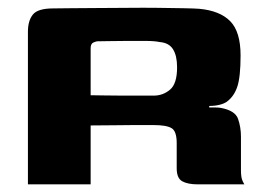

<svg xmlns="http://www.w3.org/2000/svg" viewBox="-20 -482 694 502"><path d="M348 -155Q348 -155 328.5 -155Q309 -155 279 -154.5Q249 -154 217 -154V0H53V-399Q53 -428 66 -444Q79 -460 119 -460Q134 -460 164 -460.5Q194 -461 233 -461Q272 -461 313.5 -461.5Q355 -462 393 -461.5Q431 -461 459.5 -460.5Q488 -460 501 -459Q555 -454 582 -426.5Q609 -399 609 -337Q609 -281 600.5 -255.5Q592 -230 573 -216Q566 -211 554 -208Q542 -205 527 -205V-201Q534 -201 542.5 -201Q551 -201 557 -200Q595 -193 602.5 -171Q610 -149 610 -125V-37Q610 -18 614 -9.5Q618 -1 619 0H497Q471 0 456.5 -8Q442 -16 442 -42V-108Q442 -139 428.5 -147Q415 -155 381 -155ZM217 -233Q228 -233 250.5 -232.5Q273 -232 300 -232Q327 -232 349.5 -232Q372 -232 382 -232Q406 -232 424.5 -247.5Q443 -263 443 -306Q443 -336 432.5 -353Q422 -370 398 -372Q384 -375 360.5 -375Q337 -375 311.5 -375Q286 -375 265 -374.5Q244 -374 234 -374Q232 -374 224.5 -371Q217 -368 217 -356Z"/></svg>

Font: r_Genos
Style: Bold
Weight: 700
Designer: Robert E. Leuschke
Foundry: Robert E. Leuschke
Version: Version 2.000;June 29, 2024;FontCreator 14.0.0.2814 32-bit